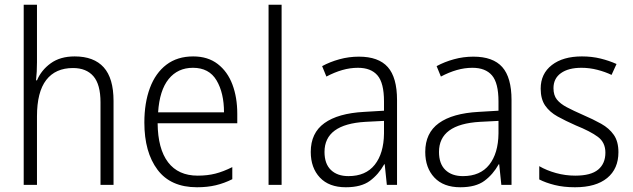

<svg xmlns="http://www.w3.org/2000/svg" viewBox="-20 -873 2670 810"><path d="M136 -610Q136 -589 135 -571Q134 -553 132 -534H136Q154 -577 194 -606Q234 -635 295 -635Q376 -635 417.5 -589Q459 -543 459 -447V-93H404V-441Q404 -517 374 -551.5Q344 -586 288 -586Q214 -586 175 -535.5Q136 -485 136 -382V-93H80V-853H136Z M795 -635Q857 -635 898.5 -603Q940 -571 960.5 -516.5Q981 -462 981 -393V-353H645Q646 -245 689 -188.5Q732 -132 814 -132Q855 -132 888.5 -140.5Q922 -149 960 -168V-117Q926 -100 890.5 -91.5Q855 -83 811 -83Q700 -83 644.5 -157Q589 -231 589 -356Q589 -439 612.5 -502Q636 -565 682 -600Q728 -635 795 -635ZM794 -587Q730 -587 691.5 -539.5Q653 -492 647 -399H925Q925 -481 893.5 -534Q862 -587 794 -587Z M1168 -93H1113V-853H1168Z M1494 -634Q1577 -634 1616 -590Q1655 -546 1655 -451V-93H1612L1603 -180H1601Q1577 -137 1540.5 -110Q1504 -83 1439 -83Q1368 -83 1329.5 -124Q1291 -165 1291 -232Q1291 -312 1348.5 -353.5Q1406 -395 1516 -401L1600 -406V-445Q1600 -523 1572.5 -555Q1545 -587 1490 -587Q1457 -587 1424 -577.5Q1391 -568 1357 -550L1339 -594Q1372 -612 1412 -623Q1452 -634 1494 -634ZM1522 -359Q1349 -349 1349 -232Q1349 -182 1376 -156Q1403 -130 1450 -130Q1523 -130 1561 -178Q1599 -226 1600 -310V-363Z M1977 -634Q2060 -634 2099 -590Q2138 -546 2138 -451V-93H2095L2086 -180H2084Q2060 -137 2023.5 -110Q1987 -83 1922 -83Q1851 -83 1812.5 -124Q1774 -165 1774 -232Q1774 -312 1831.5 -353.5Q1889 -395 1999 -401L2083 -406V-445Q2083 -523 2055.5 -555Q2028 -587 1973 -587Q1940 -587 1907 -577.5Q1874 -568 1840 -550L1822 -594Q1855 -612 1895 -623Q1935 -634 1977 -634ZM2005 -359Q1832 -349 1832 -232Q1832 -182 1859 -156Q1886 -130 1933 -130Q2006 -130 2044 -178Q2082 -226 2083 -310V-363Z M2589 -231Q2589 -161 2541.5 -122Q2494 -83 2406 -83Q2358 -83 2320 -92.5Q2282 -102 2255 -116V-172Q2286 -154 2325.5 -143Q2365 -132 2407 -132Q2473 -132 2503.5 -157.5Q2534 -183 2534 -229Q2534 -272 2502.5 -295.5Q2471 -319 2409 -344Q2366 -363 2332.5 -381.5Q2299 -400 2280 -427.5Q2261 -455 2261 -499Q2261 -562 2308 -598.5Q2355 -635 2435 -635Q2477 -635 2513.5 -626Q2550 -617 2581 -603L2560 -557Q2533 -570 2500 -578.5Q2467 -587 2433 -587Q2378 -587 2346.5 -564.5Q2315 -542 2315 -501Q2315 -471 2329.5 -453Q2344 -435 2371.5 -420.5Q2399 -406 2440 -388Q2482 -370 2516 -351Q2550 -332 2569.5 -304Q2589 -276 2589 -231Z"/></svg>

Font: Noto Sans Telugu UI SemiCondensed Light
Style: Regular
Weight: 300
Width: 4
Designer: Jelle Bosma - Monotype Design Team
Foundry: Monotype Imaging Inc.
Version: Version 2.005; ttfautohint (v1.8.4.7-5d5b)